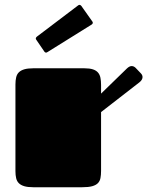

<svg xmlns="http://www.w3.org/2000/svg" viewBox="-20 -787 619 807"><path d="M44.9 -432.1Q44.9 -448.7 47.9 -461.7Q50.8 -474.6 59.1 -482.9Q67.4 -491.2 82 -495.6Q96.7 -500 120.1 -500H334Q356.4 -500 370.1 -495.6Q383.8 -491.2 391.6 -482.4Q399.4 -473.6 402.1 -460.4Q404.8 -447.3 404.8 -429.7V-393.6L513.2 -499Q523.9 -509.3 533.2 -509.3Q538.6 -509.3 542.7 -507.1Q546.9 -504.9 549.8 -502L571.8 -479Q579.1 -471.7 579.1 -462.9Q579.1 -457.5 575.9 -451.9Q572.8 -446.3 565.9 -440.9L404.8 -315.9V-68.8Q404.8 -51.8 402.3 -38.8Q399.9 -25.9 391.6 -17.3Q383.3 -8.8 367.7 -4.4Q352.1 0 325.2 0H120.1Q96.7 0 82 -4.4Q67.4 -8.8 59.1 -17.1Q50.8 -25.4 47.9 -38.1Q44.9 -50.8 44.9 -67.9ZM180.7 -568.8Q178.7 -567.9 177.2 -566.9Q175.8 -565.9 174.3 -565.9Q168.9 -565.9 166 -570.8L133.3 -618.7Q130.4 -622.1 130.4 -625.5Q130.4 -628.9 134.8 -632.8L307.6 -763.7Q311 -766.6 314.5 -766.6Q317.9 -766.6 321.8 -762.2L366.7 -698.7Q370.1 -694.8 370.1 -691.4Q370.1 -687 365.7 -684.1Z"/></svg>

Font: Fascinate Cyrillic
Style: Regular
Weight: 900
Designer: Denis Ignatov
Foundry: Astigmatic (AOETI)
Version: Version 1.00 November 30, 2018, initial release